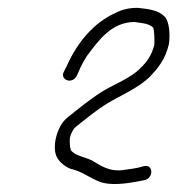

<svg xmlns="http://www.w3.org/2000/svg" viewBox="-20 -739 452 489"><path d="M142 -555C133 -535 165 -523 176 -547L184 -565C189 -576 195 -586 201 -596C231 -636 264 -683 323 -683L343 -680C356 -678 363 -675 370 -669C373 -662 374 -635 373 -625C367 -599 354 -581 338 -566C314 -540 269 -524 239 -505C209 -486 177 -460 151 -439C126 -419 113 -369 123 -343C127 -330 145 -314 160 -309C188 -303 208 -286 234 -276C260 -266 301 -271 331 -277L347 -280C372 -285 371 -321 347 -316L332 -312C322 -310 311 -308 300 -307C259 -299 236 -318 213 -331C202 -336 190 -339 178 -344C174 -345 161 -353 160 -358C158 -366 157 -377 158 -388C160 -397 166 -410 172 -415C197 -435 226 -459 254 -476C289 -497 333 -515 362 -544C383 -566 401 -588 410 -626C414 -651 411 -684 400 -696C385 -712 362 -716 331 -719C308 -719 291 -715 272 -705C219 -681 177 -631 151 -573Z"/></svg>

Font: Stray Cat
Style: UltCnObl
Weight: 400
Version: Version 1.0